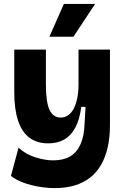

<svg xmlns="http://www.w3.org/2000/svg" viewBox="-20 -782 640 983"><path d="M260 181Q222 181 180 174Q138 167 101 153.5Q64 140 36 119L75 -26Q110 7 159.5 23Q209 39 253 39Q305 39 339.5 18.5Q374 -2 392.5 -44Q411 -86 413 -148L418 -235H396Q388 -170 365.5 -128.5Q343 -87 308.5 -67.5Q274 -48 227 -48Q169 -48 130.5 -77Q92 -106 72.5 -164.5Q53 -223 53 -310V-528H215V-350Q215 -259 233.5 -219.5Q252 -180 292 -180Q312 -180 329 -192Q346 -204 357.5 -226Q369 -248 375.5 -279.5Q382 -311 382 -350V-528H543V-142Q543 -80 531.5 -28.5Q520 23 497.5 62Q475 101 441 127.5Q407 154 362 167.5Q317 181 260 181ZM356 -594H233L307 -762H467Z"/></svg>

Font: Bricolage Grotesque 24pt ExtraBold
Style: Regular
Weight: 800
Designer: Mathieu Triay
Foundry: Atelier Triay
Version: Version 1.001;gftools[0.9.33.dev8+g029e19f]